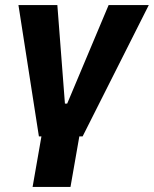

<svg xmlns="http://www.w3.org/2000/svg" viewBox="-20 -540 609 760"><path d="M134 0H144L109 200H259L294 0H307L569 -520H410L246 -130H237L207 -520H53Z"/></svg>

Font: Fixel Text 20240404
Style: Bold Italic
Weight: 700
Width: 4
Italic angle: -10°
Designer: AlfaBravo + MacPaw
Foundry: Kyrylo Tkachov, Marchela Mozhyna, Serhii Makarenko, Maria Weinstein, Zakhar Kryvoshyya
Version: Version 1.211;Glyphs 3.2 (3225)